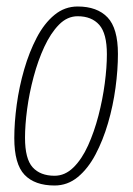

<svg xmlns="http://www.w3.org/2000/svg" viewBox="-20 -561 410 591"><path d="M148 10Q87 10 55.5 -23Q24 -56 24 -136Q24 -184 31.5 -239Q39 -294 54.5 -347.5Q70 -401 93 -445Q116 -489 147.5 -515Q179 -541 219 -541Q279 -541 311 -507.5Q343 -474 343 -395Q343 -346 335.5 -290.5Q328 -235 312.5 -182Q297 -129 274 -85.5Q251 -42 219.5 -16Q188 10 148 10ZM148 -20Q180 -20 206 -45.5Q232 -71 251 -113Q270 -155 283 -205Q296 -255 302.5 -304.5Q309 -354 309 -394Q309 -458 285.5 -484.5Q262 -511 219 -511Q187 -511 161.5 -485Q136 -459 116.5 -417Q97 -375 83.5 -324.5Q70 -274 63.5 -225Q57 -176 57 -137Q57 -72 80.5 -46Q104 -20 148 -20Z"/></svg>

Font: Georama SemiCondensed ExtraLight
Style: Italic
Weight: 200
Width: 4
Italic angle: -9°
Designer: Jean-Baptiste Levee
Foundry: Production Type
Version: Version 1.000